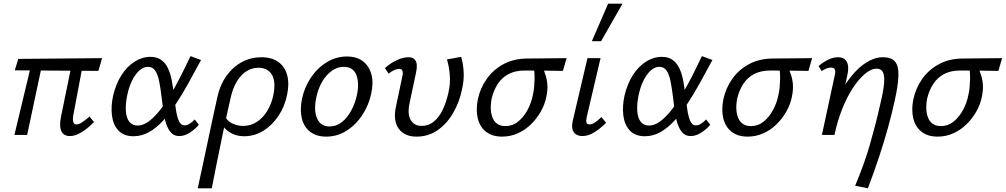

<svg xmlns="http://www.w3.org/2000/svg" viewBox="-20 -731 5448 1040"><path d="M358 6Q338 6 324.5 -4.5Q311 -15 307 -38.5Q303 -62 311 -102L374 -409H434L377 -107Q375 -96 375 -84.5Q375 -73 379 -65Q383 -57 395 -57Q407 -57 424 -68Q441 -79 465 -100L489 -70Q467 -47 444.5 -30Q422 -13 400.5 -3.5Q379 6 358 6ZM58 0 156 -409H214L127 0ZM513 -347 60 -350 79 -412 533 -416Z M703 7Q651 7 622 -23.5Q593 -54 586.5 -104.5Q580 -155 593 -214Q608 -277 638 -324Q668 -371 709 -397Q750 -423 795 -423Q831 -423 854 -406Q877 -389 890 -361Q903 -333 910 -297.5Q917 -262 921 -224Q927 -180 932.5 -140.5Q938 -101 948.5 -76.5Q959 -52 980 -52Q993 -52 1007.5 -61Q1022 -70 1035 -84L1057 -55Q1038 -32 1009 -13Q980 6 951 6Q923 6 906.5 -12.5Q890 -31 880 -61Q870 -91 865 -127.5Q860 -164 856 -200Q850 -251 842.5 -289Q835 -327 821 -348Q807 -369 781 -369Q756 -369 733.5 -348Q711 -327 694 -291.5Q677 -256 668 -210Q659 -162 662 -126.5Q665 -91 681 -71Q697 -51 726 -51Q754 -51 783 -71.5Q812 -92 841 -127.5Q870 -163 899 -210.5Q928 -258 956 -313Q984 -368 1012 -427L1069 -406Q1034 -341 1000.5 -280.5Q967 -220 932.5 -167.5Q898 -115 862 -76Q826 -37 786.5 -15Q747 7 703 7Z M1051 289Q1065 225 1078 164.5Q1091 104 1103.5 44.5Q1116 -15 1129 -75.5Q1142 -136 1156 -199Q1171 -271 1207 -320.5Q1243 -370 1291.5 -395.5Q1340 -421 1396 -421Q1452 -421 1487.5 -395.5Q1523 -370 1535.5 -324Q1548 -278 1535 -217Q1522 -153 1487.5 -102Q1453 -51 1405.5 -22Q1358 7 1303 7Q1272 7 1247 -3Q1222 -13 1204.5 -29.5Q1187 -46 1178 -66L1200 -98Q1214 -73 1241 -61Q1268 -49 1297 -49Q1338 -49 1371 -70.5Q1404 -92 1427.5 -130Q1451 -168 1461 -218Q1475 -288 1453 -326Q1431 -364 1379 -364Q1345 -364 1315.5 -345.5Q1286 -327 1263.5 -290.5Q1241 -254 1229 -200Q1215 -137 1205 -92.5Q1195 -48 1187.5 -10.5Q1180 27 1171.5 67.5Q1163 108 1152.5 160.5Q1142 213 1127 289Z M1747 9Q1693 9 1659.5 -17.5Q1626 -44 1615 -89.5Q1604 -135 1615 -192Q1628 -257 1663.5 -310Q1699 -363 1750 -394Q1801 -425 1859 -425Q1912 -425 1945.5 -399.5Q1979 -374 1991.5 -329Q2004 -284 1991 -225Q1978 -162 1943 -108.5Q1908 -55 1857.5 -23Q1807 9 1747 9ZM1765 -46Q1803 -46 1833 -70.5Q1863 -95 1884 -135Q1905 -175 1914 -220Q1927 -284 1909.5 -326.5Q1892 -369 1842 -369Q1808 -369 1777.5 -347.5Q1747 -326 1724.5 -287.5Q1702 -249 1692 -197Q1679 -129 1698.5 -87.5Q1718 -46 1765 -46Z M2236 9Q2171 9 2140 -33.5Q2109 -76 2124 -150L2159 -316Q2162 -326 2162 -336Q2162 -346 2157.5 -352Q2153 -358 2142 -358Q2131 -358 2116 -351.5Q2101 -345 2085 -332L2065 -362Q2096 -390 2130 -405.5Q2164 -421 2192 -421Q2214 -421 2225 -410Q2236 -399 2237.5 -381Q2239 -363 2234 -340L2198 -170Q2186 -112 2205 -80.5Q2224 -49 2264 -49Q2301 -49 2329.5 -72Q2358 -95 2377.5 -135.5Q2397 -176 2409 -229Q2420 -277 2416.5 -323.5Q2413 -370 2401 -409L2478 -423Q2489 -385 2491.5 -341.5Q2494 -298 2483 -249Q2469 -178 2434.5 -119Q2400 -60 2350 -25.5Q2300 9 2236 9Z M2700 9Q2646 9 2612.5 -17.5Q2579 -44 2568 -89.5Q2557 -135 2568 -192Q2581 -254 2617 -304.5Q2653 -355 2709 -384.5Q2765 -414 2838 -414L3049 -416L3029 -347Q2969 -348 2917 -348.5Q2865 -349 2822 -349Q2772 -349 2736 -330.5Q2700 -312 2677 -277.5Q2654 -243 2643 -197Q2631 -130 2650 -89Q2669 -48 2718 -48Q2756 -48 2786 -72Q2816 -96 2837.5 -135.5Q2859 -175 2867 -220Q2871 -236 2873 -257Q2875 -278 2875.5 -300Q2876 -322 2874.5 -340.5Q2873 -359 2870 -369L2915 -380Q2922 -359 2931.5 -334.5Q2941 -310 2944.5 -278.5Q2948 -247 2939 -205Q2931 -165 2909.5 -127Q2888 -89 2856.5 -58Q2825 -27 2785 -9Q2745 9 2700 9Z M3135 6Q3115 6 3100.5 -3Q3086 -12 3081 -30.5Q3076 -49 3083 -79L3162 -416H3233L3158 -97Q3154 -78 3156.5 -67.5Q3159 -57 3174 -57Q3187 -57 3202.5 -67.5Q3218 -78 3238 -97L3263 -66Q3229 -32 3197 -13Q3165 6 3135 6ZM3186 -508 3274 -711H3352L3236 -508Z M3473 7Q3421 7 3392 -23.5Q3363 -54 3356.5 -104.5Q3350 -155 3363 -214Q3378 -277 3408 -324Q3438 -371 3479 -397Q3520 -423 3565 -423Q3601 -423 3624 -406Q3647 -389 3660 -361Q3673 -333 3680 -297.5Q3687 -262 3691 -224Q3697 -180 3702.5 -140.5Q3708 -101 3718.5 -76.5Q3729 -52 3750 -52Q3763 -52 3777.5 -61Q3792 -70 3805 -84L3827 -55Q3808 -32 3779 -13Q3750 6 3721 6Q3693 6 3676.5 -12.5Q3660 -31 3650 -61Q3640 -91 3635 -127.5Q3630 -164 3626 -200Q3620 -251 3612.5 -289Q3605 -327 3591 -348Q3577 -369 3551 -369Q3526 -369 3503.5 -348Q3481 -327 3464 -291.5Q3447 -256 3438 -210Q3429 -162 3432 -126.5Q3435 -91 3451 -71Q3467 -51 3496 -51Q3524 -51 3553 -71.5Q3582 -92 3611 -127.5Q3640 -163 3669 -210.5Q3698 -258 3726 -313Q3754 -368 3782 -427L3839 -406Q3804 -341 3770.5 -280.5Q3737 -220 3702.5 -167.5Q3668 -115 3632 -76Q3596 -37 3556.5 -15Q3517 7 3473 7Z M4030 9Q3976 9 3942.5 -17.5Q3909 -44 3898 -89.5Q3887 -135 3898 -192Q3911 -254 3947 -304.5Q3983 -355 4039 -384.5Q4095 -414 4168 -414L4379 -416L4359 -347Q4299 -348 4247 -348.5Q4195 -349 4152 -349Q4102 -349 4066 -330.5Q4030 -312 4007 -277.5Q3984 -243 3973 -197Q3961 -130 3980 -89Q3999 -48 4048 -48Q4086 -48 4116 -72Q4146 -96 4167.5 -135.5Q4189 -175 4197 -220Q4201 -236 4203 -257Q4205 -278 4205.5 -300Q4206 -322 4204.5 -340.5Q4203 -359 4200 -369L4245 -380Q4252 -359 4261.5 -334.5Q4271 -310 4274.5 -278.5Q4278 -247 4269 -205Q4261 -165 4239.5 -127Q4218 -89 4186.5 -58Q4155 -27 4115 -9Q4075 9 4030 9Z M4612 275Q4638 213 4657.5 158.5Q4677 104 4692 52Q4707 0 4721 -54Q4735 -108 4749 -171Q4766 -241 4769 -282Q4772 -323 4762 -341Q4752 -359 4729 -359Q4698 -359 4664 -330Q4630 -301 4598 -251.5Q4566 -202 4540.5 -137Q4515 -72 4500 0H4449Q4473 -102 4508.5 -180Q4544 -258 4586.5 -312Q4629 -366 4674 -393.5Q4719 -421 4762 -421Q4809 -421 4828.5 -397Q4848 -373 4846.5 -321Q4845 -269 4826 -184Q4810 -111 4789.5 -37.5Q4769 36 4742.5 116.5Q4716 197 4681 289ZM4432 0 4502 -325Q4504 -333 4504.5 -342Q4505 -351 4500 -358Q4495 -365 4481 -365Q4469 -365 4455.5 -359.5Q4442 -354 4431 -346L4414 -373Q4439 -395 4466.5 -408Q4494 -421 4519 -421Q4545 -421 4558 -408Q4571 -395 4573.5 -374.5Q4576 -354 4571 -330L4500 0Z M5059 9Q5005 9 4971.5 -17.5Q4938 -44 4927 -89.5Q4916 -135 4927 -192Q4940 -254 4976 -304.5Q5012 -355 5068 -384.5Q5124 -414 5197 -414L5408 -416L5388 -347Q5328 -348 5276 -348.5Q5224 -349 5181 -349Q5131 -349 5095 -330.5Q5059 -312 5036 -277.5Q5013 -243 5002 -197Q4990 -130 5009 -89Q5028 -48 5077 -48Q5115 -48 5145 -72Q5175 -96 5196.5 -135.5Q5218 -175 5226 -220Q5230 -236 5232 -257Q5234 -278 5234.5 -300Q5235 -322 5233.5 -340.5Q5232 -359 5229 -369L5274 -380Q5281 -359 5290.5 -334.5Q5300 -310 5303.5 -278.5Q5307 -247 5298 -205Q5290 -165 5268.5 -127Q5247 -89 5215.5 -58Q5184 -27 5144 -9Q5104 9 5059 9Z"/></svg>

Font: Ysabeau Infant Medium
Style: Italic
Weight: 500
Italic angle: -12°
Designer: Christian Thalmann (Catharsis Fonts)
Version: Version 2.001;gftools[0.9.30]; featfreeze: ss01,ss02,lnum